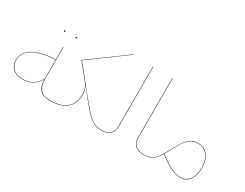

<svg xmlns="http://www.w3.org/2000/svg" viewBox="-78 -1227 2202 1727"><g transform="rotate(30 1023.0 -363.0)"><path d="M477 -2 475 0H472Q341 0 340 -146Q320 -101 275 -72Q230 -43 171 -43Q103 -43 66.5 -76.5Q30 -110 30 -162Q30 -245 108 -293.5Q186 -342 340 -349V-478L344 -479V-153Q344 -4 472 -4H475ZM340 -152V-345Q187 -338 110.5 -291Q34 -244 34 -163Q34 -113 69 -80Q104 -47 171 -47Q231 -47 275.5 -76.5Q320 -106 340 -152ZM274 -610Q274 -617 281 -617Q284 -617 286 -614.5Q288 -612 288 -610Q288 -603 281 -603Q274 -603 274 -610ZM394 -610Q394 -612 396 -614.5Q398 -617 401 -617Q408 -617 408 -610Q408 -603 401 -603Q394 -603 394 -610Z M1017 -2 1015 0Q962 0 922 -23.5Q882 -47 835 -100Q788 -153 683 -287Q708 -247 708 -195Q708 -101 650 -50.5Q592 0 475 0L473 -2L475 -4Q591 -4 647.5 -53Q704 -102 704 -195Q704 -259 670 -301L543 -457L544 -461L922 -738L921 -733L547 -459L678 -297Q699 -270 699 -270Q800 -145 844.5 -95.5Q889 -46 926.5 -25Q964 -4 1015 -4Z M1013 -2 1015 -4Q1068 -4 1098 -31Q1128 -58 1128 -114V-730H1132V-114Q1132 -56 1100.5 -28Q1069 0 1015 0Z M1331 -730H1335V-114Q1335 -58 1365 -31Q1395 -4 1448 -4L1450 -2L1448 0Q1394 0 1362.5 -28Q1331 -56 1331 -114Z M1967 -158Q1967 -83 1934 -35.5Q1901 12 1839 12Q1788 12 1739.5 -12.5Q1691 -37 1605 -96Q1571 -41 1538.5 -20.5Q1506 0 1451 0H1448L1446 -2L1448 -4H1452Q1498 -4 1526.5 -18Q1555 -32 1580 -65Q1605 -98 1642 -168Q1677 -234 1702 -269Q1727 -304 1756.5 -321Q1786 -338 1828 -338Q1889 -338 1928 -290.5Q1967 -243 1967 -158ZM1963 -158Q1963 -241 1925 -287.5Q1887 -334 1828 -334Q1787 -334 1758 -317.5Q1729 -301 1704 -266.5Q1679 -232 1645 -166L1608 -99Q1694 -40 1741 -16Q1788 8 1838 8Q1899 8 1931 -38Q1963 -84 1963 -158Z"/></g></svg>

Font: FiraGO Four
Style: Regular
Weight: 100
Designer: bBox Type
Foundry: bBox Type GmbH
Version: Version 1.001